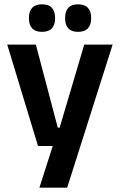

<svg xmlns="http://www.w3.org/2000/svg" viewBox="-20 -697 555 889"><path d="M316 -106 247.5 -76.5 370 -490.5H501.5L291 172H162.5L239.5 -69L299 -21H156L13.5 -490.5H146L247.5 -106ZM174 -549.5Q144 -549.5 129 -565.8Q114 -582 114 -611.5V-615Q114 -644.5 129 -660.8Q144 -677 174 -677Q205.5 -677 220.2 -660.8Q235 -644.5 235 -615V-611.5Q235 -582 220.2 -565.8Q205.5 -549.5 174 -549.5ZM341.5 -549.5Q311 -549.5 296.2 -565.8Q281.5 -582 281.5 -611.5V-615Q281.5 -644.5 296.2 -660.8Q311 -677 341.5 -677Q372 -677 387 -660.8Q402 -644.5 402 -615V-611.5Q402 -582 387 -565.8Q372 -549.5 341.5 -549.5Z"/></svg>

Font: Anek Odia SemiBold
Style: Regular
Weight: 600
Version: Version 1.003